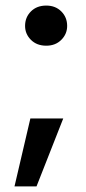

<svg xmlns="http://www.w3.org/2000/svg" viewBox="-20 -546 309 689"><path d="M146 -382Q112 -382 91 -403Q70 -424 70 -453Q70 -484 91 -505Q112 -526 146 -526Q179 -526 200 -505Q221 -484 221 -453Q221 -424 200 -403Q179 -382 146 -382ZM32 123 89 -121H207L111 123Z"/></svg>

Font: DM Sans 12pt SemiBold
Style: Regular
Weight: 600
Version: Version 4.004;gftools[0.9.30]